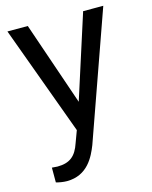

<svg xmlns="http://www.w3.org/2000/svg" viewBox="-112 -602 706 890"><g transform="rotate(-15 240.5 -157.0)"><path d="M108.4 -528.3H10.7L203.1 -3.4L182.1 53.2C162.6 111.8 132.3 136.7 72.8 136.7C67.4 136.7 52.2 134.8 46.4 134.8V205.6C58.6 209.5 81.5 213.4 98.1 213.4C197.8 213.4 234.4 132.8 254.4 82.5L470.7 -528.3H374L245.6 -127.9Z"/></g></svg>

Font: Bert Sans
Style: Regular
Weight: 400
Designer: Christian Robertson (Google), Cristiano Sobral
Foundry: Google, Cristiano Sobral
Version: Version 3.101